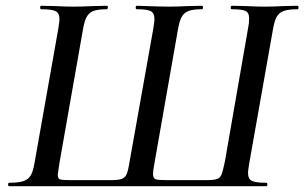

<svg xmlns="http://www.w3.org/2000/svg" viewBox="-20 -645 1054 665"><path d="M12 -12Q45 -12 62 -18Q79 -24 87 -38.5Q95 -53 100 -83L182 -546Q186 -572 186 -578Q186 -600 172.5 -606.5Q159 -613 123 -613Q119 -613 119 -619Q119 -625 123 -625L169 -624Q209 -622 232 -622Q261 -622 305 -624L350 -625Q354 -625 353.5 -619Q353 -613 350 -613Q319 -613 303.5 -607Q288 -601 280 -586Q272 -571 267 -541L186 -81Q180 -43 180 -40Q180 -26 188.5 -23.5Q197 -21 228 -21H359Q389 -21 401 -25Q413 -29 418.5 -41.5Q424 -54 429 -86L511 -546Q515 -572 515 -578Q515 -600 502 -606.5Q489 -613 454 -613Q450 -613 450 -619Q450 -625 454 -625Q538 -622 565 -622Q591 -622 633 -624L680 -625Q683 -625 683 -619Q683 -613 680 -613Q649 -613 633 -607Q617 -601 609 -586Q601 -571 596 -541L515 -80Q510 -53 510 -43Q510 -27 519.5 -24Q529 -21 562 -21H689Q719 -21 730.5 -24.5Q742 -28 747 -40Q752 -52 759 -86L839 -546Q843 -565 843 -581Q843 -601 830.5 -607Q818 -613 783 -613Q779 -613 779 -619Q779 -625 783 -625L830 -624Q872 -622 898 -622Q924 -622 964 -624L1011 -625Q1014 -625 1014 -619Q1014 -613 1011 -613Q979 -613 962.5 -607Q946 -601 938 -586Q930 -571 925 -541L843 -78Q839 -52 839 -47Q839 -25 852.5 -18.5Q866 -12 902 -12Q906 -12 906 -6Q906 0 902 0H12Q8 0 8 -6Q8 -12 12 -12Z"/></svg>

Font: Cormorant Infant SemiBold
Style: Italic
Weight: 600
Italic angle: -10°
Designer: Christian Thalmann (Catharsis Fonts)
Foundry: Catharsis Fonts
Version: Version 4.000